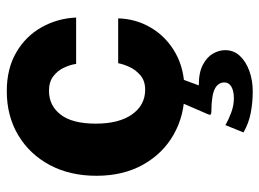

<svg xmlns="http://www.w3.org/2000/svg" viewBox="-122 -446 783 580"><g transform="rotate(-90 270.0 -155.5)"><path d="M285 -527Q353.5 -527 402.5 -498.2Q451.5 -469.5 478.2 -421.8Q505 -374 507.5 -317.5H367.5Q365 -335 356.2 -354Q347.5 -373 330.5 -386.2Q313.5 -399.5 286 -399.5Q241.5 -399.5 214.2 -364.2Q187 -329 187 -258Q187 -188 215 -148.5Q243 -109 289.5 -109Q316.5 -109 333.2 -123.5Q350 -138 358.5 -157Q367 -176 369.5 -190.5H505Q503.5 -136 476.2 -90.5Q449 -45 400.5 -17.5Q352 10 285 10Q212 10 154.2 -22.8Q96.5 -55.5 63 -115.5Q29.5 -175.5 29.5 -256Q29.5 -336.5 62 -397.2Q94.5 -458 152.2 -492.5Q210 -527 285 -527ZM409 132.5Q409 158.5 391.8 177Q374.5 195.5 346 205.8Q317.5 216 284.5 216Q251.5 216 219.8 210Q188 204 160.5 188L182.5 133.5Q199 143 220.5 151Q242 159 263.5 159Q285.5 159 298.5 151.5Q311.5 144 311.5 130.5Q311.5 111.5 292.2 101.5Q273 91.5 224.5 91Q217.5 91 215 89.2Q212.5 87.5 215.5 80.5L252.5 -5H324L302.5 53Q342 53 365.2 65.5Q388.5 78 398.8 96.2Q409 114.5 409 132.5Z"/></g></svg>

Font: Public Sans Thin ExtraBold
Style: Regular
Weight: 800
Version: Version 1.007